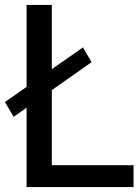

<svg xmlns="http://www.w3.org/2000/svg" viewBox="-35 -760 566 780"><path d="M175.5 -89H507.5V0H73V-322.5L20.5 -285.5L-15 -345.5L73 -407V-740H175.5V-479L302 -567.5L337 -507.5L175.5 -394Z"/></svg>

Font: Encode Sans Semi Condensed Medium
Style: Regular
Weight: 500
Width: 4
Designer: Multiple Designers
Foundry: Impallari Type
Version: Version 2.000